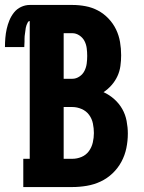

<svg xmlns="http://www.w3.org/2000/svg" viewBox="-60 -755 580 775"><path d="M34 0V-114H60V-670Q55 -670 52 -664.5Q49 -659 47 -653.5Q45 -648 44 -642.5Q43 -637 42.5 -631.5Q42 -626 41 -620.5Q40 -615 39.5 -609.5Q39 -604 39 -598.5Q39 -593 39 -587.5Q39 -582 38.5 -576.5Q38 -571 38 -565H-40Q-40 -583 -38.5 -601.5Q-37 -620 -33 -638Q-29 -656 -22 -673Q-15 -690 -3.5 -704.5Q8 -719 25 -727Q42 -735 60 -735H232Q259 -735 285.5 -730Q312 -725 335.5 -712.5Q359 -700 378 -680Q397 -660 408.5 -636Q420 -612 424.5 -585.5Q429 -559 429 -532Q429 -510 426 -488.5Q423 -467 414 -447.5Q405 -428 390.5 -411.5Q376 -395 358 -383Q382 -372 401.5 -354.5Q421 -337 433.5 -315Q446 -293 451 -267Q456 -241 456 -216Q456 -186 450 -157Q444 -128 430 -102Q416 -76 394.5 -55.5Q373 -35 346.5 -22.5Q320 -10 290.5 -5Q261 0 232 0ZM197 -437H232Q247 -437 260.5 -446Q274 -455 281 -469Q288 -483 290 -498.5Q292 -514 292 -529Q292 -545 290 -560.5Q288 -576 281 -589.5Q274 -603 260.5 -612Q247 -621 232 -621H197ZM197 -114H232Q251 -114 269 -121.5Q287 -129 298.5 -144.5Q310 -160 314.5 -179.5Q319 -199 319 -218Q319 -237 315 -256.5Q311 -276 299.5 -291.5Q288 -307 269.5 -315Q251 -323 232 -323H197Z"/></svg>

Font: Iosevka Curly Slab Heavy
Style: Regular
Weight: 900
Monospace: yes
Designer: Belleve Invis
Foundry: Belleve Invis
Version: Version 22.1.2; ttfautohint (v1.8.4)